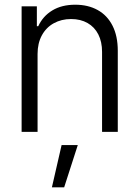

<svg xmlns="http://www.w3.org/2000/svg" viewBox="-20 -557 589 811"><path d="M138.7 0H71.3V-530.3H135.7V-446.3H141.6Q161.1 -488.8 200.9 -512.9Q240.7 -537.1 297.9 -537.1Q352.1 -537.1 392.6 -514.6Q433.1 -492.2 455.3 -448.5Q477.5 -404.8 477.5 -342.8V0H411.1V-337.9Q411.1 -380.4 395.3 -411.6Q379.4 -442.9 349.9 -459.7Q320.3 -476.6 280.3 -476.6Q239.3 -476.6 207 -458.7Q174.8 -440.9 156.7 -407.5Q138.7 -374 138.7 -329.1ZM240.2 55.7H308.6L251 234.4H199.2Z"/></svg>

Font: Pretendard Std Light
Style: Regular
Weight: 300
Designer: Base glyphs from Inter by Rasmus Andersson; Hangeul glyphs from Noto Sans CJK(Source Han Sans) by Jang Soo-young and Kan
Foundry: Kil Hyung-jin
Version: Version 1.309